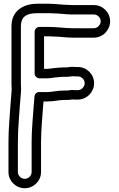

<svg xmlns="http://www.w3.org/2000/svg" viewBox="-20 -764 630 1020"><path d="M91 -317V-625C91 -672.8 118.3 -694 177 -694H241C248.8 -694 257.4 -693 266 -693C294.1 -693 331.9 -687 365 -687H479C498.1 -687 515 -670.1 515 -651C515 -631.6 497.5 -614 479 -614H365C324.1 -614 284.2 -621 241 -621H189C173.9 -621 164 -606.7 164 -596V-373C164 -357.9 178.3 -348 189 -348H232C246.9 -348 261.6 -351.4 268.5 -352.1C280.7 -353.3 308.8 -356 319 -356H339C348.1 -356 358.2 -358.8 366.2 -359C371.6 -358.3 377 -358 383 -358H394C413.1 -358 430 -341.1 430 -322C430 -302.6 412.5 -285 394 -285H383C375.7 -285 369.9 -285.3 366.1 -285.8C355.9 -287.1 346.6 -283 336 -283H320C284.9 -283 257.3 -275 232 -275H188C175 -275 164.1 -264.6 163.1 -252L159.1 -201.8C154.9 -140.1 148 -77.1 148 -9V150C148 169.2 131.2 186 111.5 186C91.8 186 75 169.2 75 150V-9C75 -77.4 81.8 -142.4 85.9 -208.2L90.9 -269.9C91.6 -278.4 92 -285.6 92 -292C92 -300.6 91 -309.1 91 -317ZM368 -409C357.4 -409 349.3 -408.3 336.6 -406H319C303.4 -406 276.4 -403.2 263.5 -401.9C251.8 -400.7 238.5 -398 232 -398H214V-571H241C249.2 -571 256.5 -570 264 -570C295.1 -570 330.8 -564 365 -564H479C526.6 -564 565 -604.4 565 -651C565 -698 526 -737 479 -737H365C357.7 -737 350.4 -738 343 -738C314.8 -738 276.2 -744 241 -744H177C103 -744 41 -706.2 41 -625V-317C41 -308.6 41.3 -300.2 42 -291.1C42 -287.4 41.7 -281.1 41.1 -274L36.1 -211.8C32 -146.4 25 -81 25 -9V150C25 197.4 64.3 236 111.5 236C158.7 236 198 197.4 198 150V-9C198 -73.4 204.8 -135.7 208.9 -198.2L211.1 -225H232C266.5 -225 293.9 -233 320 -233H336C345.7 -233 354.2 -233.8 364.3 -235.7C369.5 -235.3 376.2 -235 383 -235H394C441.6 -235 480 -275.4 480 -322C480 -369 441 -408 394 -408H383C375.1 -408 373.6 -409 368 -409Z"/></svg>

Font: Smoothie
Style: Outline
Weight: 400
Foundry: Cannot Into Space Fonts
Version: Version 0.8